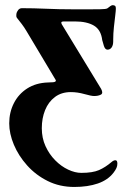

<svg xmlns="http://www.w3.org/2000/svg" viewBox="-20 -457 498 762"><path d="M274.9 285Q216.8 285 169.4 261.4Q122 237.9 87.7 199.5Q53.4 161.2 35 117.2Q16.6 73.3 16.6 32.4Q16.6 -11.4 35.2 -47.7Q53.7 -84 88.1 -106Q122.5 -128.1 170.4 -129.7Q175.1 -130.4 181.2 -130.2Q187.3 -130 191.4 -130.7Q197.2 -131.1 200.4 -133.9Q203.6 -136.7 199.1 -142.8L86.4 -331.5Q76 -349.1 66.4 -361.6Q56.7 -374.2 46.8 -386.6Q43.5 -392.3 45 -401.2Q46.4 -410.2 52.3 -417.4Q58.1 -424.5 67.2 -424.5Q113.1 -424.5 162.9 -422.3Q212.6 -420 270.9 -420H325.7Q348.6 -420 375.2 -420.2Q401.8 -420.4 406.6 -424.2Q412.4 -429 418 -432.8Q423.7 -436.5 426.5 -436.5Q431.1 -436.5 435.5 -434.6Q439.8 -432.7 439.8 -422.2Q439.8 -415.6 437.4 -395.7Q435 -375.7 432.1 -349.7Q429.3 -323.6 429.3 -299.7V-293.1Q429.3 -278 423.2 -268.9Q417 -259.9 406.6 -259.9Q397.1 -259.9 392.3 -275Q387.5 -290.2 385.7 -297.9Q380.8 -338.7 352.9 -355.3Q324.9 -371.9 277.4 -371.9H235.9Q223.4 -371.9 223.4 -368.1Q223.3 -364.3 225.3 -360.5L381.5 -104Q390.6 -86.6 380.1 -81.3Q369.6 -75.9 353.7 -75.9Q342.4 -75.9 314.9 -83.7Q287.3 -91.5 261 -91.5Q224 -91.5 198 -72Q172.1 -52.5 159 -20Q145.9 12.4 145.9 51.9Q145.9 91.2 160.8 123.4Q175.6 155.6 199.3 179.4Q222.9 203.3 250.5 216.2Q278 229.1 302.5 229.1Q347.5 229.1 372.8 218.1Q398.1 207.1 422.9 185.9Q431.5 178.5 438.6 179Q445.8 179.5 445.8 192.4Q445.8 201.7 442.1 209.9Q438.3 218.2 430.5 228.5Q408.4 257.3 368.4 271.2Q328.4 285 274.9 285Z"/></svg>

Font: EB Garamond
Style: Italic
Weight: 400
Italic angle: -17.2°
Designer: Georg Duffner and Octavio Pardo
Foundry: Georg Duffner
Version: Version 1.001